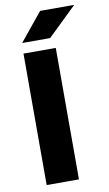

<svg xmlns="http://www.w3.org/2000/svg" viewBox="-92 -873 521 919"><g transform="rotate(-10 168.0 -413.5)"><path d="M214.8 0H57.9V-639H214.8ZM171.9 -826.5H335.9V-825L196.3 -690H61.5V-691.3Z"/></g></svg>

Font: Anek Gujarati Medium
Style: Regular
Weight: 500
Designer: Mrunmayee Ghaisas (Gujarati), Yesha Goshar (Latin)
Foundry: Ek Type
Version: Version 1.003